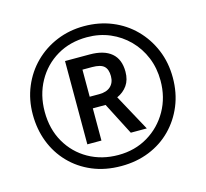

<svg xmlns="http://www.w3.org/2000/svg" viewBox="-105 -844 1042 973"><g transform="rotate(-15 415.5 -357.0)"><path d="M416 10Q332 10 264.5 -18.5Q197 -47 148.5 -97.5Q100 -148 74.5 -214.5Q49 -281 49 -358Q49 -436 77 -503Q105 -570 155 -619.5Q205 -669 271.5 -696.5Q338 -724 415 -724Q494 -724 561 -696.5Q628 -669 677.5 -619Q727 -569 755 -502Q783 -435 783 -356Q783 -276 755.5 -209.5Q728 -143 679 -93.5Q630 -44 563 -17Q496 10 416 10ZM416 -48Q503 -48 571.5 -89Q640 -130 679.5 -200Q719 -270 719 -357Q719 -423 696 -479Q673 -535 631.5 -577Q590 -619 535 -642.5Q480 -666 415 -666Q326 -666 257.5 -625.5Q189 -585 150 -514.5Q111 -444 111 -356Q111 -265 151 -195.5Q191 -126 260 -87Q329 -48 416 -48ZM277 -141V-578H406Q481 -578 520 -545Q559 -512 559 -447Q559 -404 539 -375.5Q519 -347 485 -332L589 -141H505L418 -310H351V-141ZM401 -371Q440 -371 461 -390.5Q482 -410 482 -444Q482 -480 464 -496.5Q446 -513 401 -513H351V-371Z"/></g></svg>

Font: Noto Sans Malayalam Condensed SemiBold
Style: Regular
Weight: 600
Width: 3
Designer: Jelle Bosma - Monotype Design Team
Foundry: Monotype Imaging Inc.
Version: Version 2.104; ttfautohint (v1.8.4.7-5d5b)